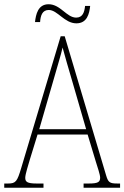

<svg xmlns="http://www.w3.org/2000/svg" viewBox="-23 -885 586 905"><path d="M337 -775C387 -775 398 -819 402 -857H378C375 -828 367 -802 336 -802C291 -802 262 -865 206 -865C156 -865 146 -817 142 -781H166C168 -811 176 -838 207 -838C248 -838 281 -775 337 -775ZM-3 0H182V-20H150C105 -20 96 -28 96 -47C96 -64 111 -109 118 -134L154 -251H390L429 -122C436 -99 449 -62 449 -48C449 -28 441 -20 396 -20H371V0H543V-20H531C494 -20 487 -25 477 -59L282 -714H263L77 -93C58 -30 52 -20 15 -20H-3ZM162 -276 230 -511C245 -565 265 -628 272 -661C282 -625 298 -567 319 -497L383 -276Z"/></svg>

Font: Noto Serif Devanagari Condensed Thin
Style: Regular
Weight: 100
Width: 3
Designer: Universal Thirst, Indian Type Foundry and the Monotype Design Team
Foundry: Monotype Imaging Inc.
Version: Version 2.004